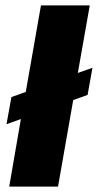

<svg xmlns="http://www.w3.org/2000/svg" viewBox="-20 -688 361 708"><path d="M14 0 57 -249 4 -230 22 -330 75 -349 131 -668H311L267 -419L321 -438L303 -338L250 -319L194 0Z"/></svg>

Font: Celebes Black
Style: Italic
Weight: 900
Italic angle: -10°
Designer: Anugrah Pasau
Foundry: Lafontype
Version: Version 1.000; ttfautohint (v1.8.4)